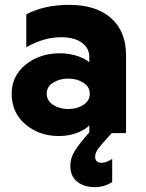

<svg xmlns="http://www.w3.org/2000/svg" viewBox="-20 -547 600 789"><path d="M441 201Q409 222 370 222Q325 222 297 199.5Q269 177 269 134Q269 102 288 72Q307 42 347 -3V-32Q332 -15 298 -1.5Q264 12 222 12Q141 12 84.5 -36Q28 -84 28 -162Q28 -235 85.5 -281.5Q143 -328 227 -328Q264 -328 297.5 -317Q331 -306 347 -291V-313Q347 -349 316.5 -371.5Q286 -394 230 -394Q161 -394 88 -353V-488Q161 -527 265 -527Q375 -527 436.5 -472.5Q498 -418 498 -319V0H439Q394 49 382.5 65.5Q371 82 371 97Q371 122 398 122Q417 122 441 106ZM349 -162Q349 -190 322.5 -207Q296 -224 261 -224Q225 -224 198.5 -207.5Q172 -191 172 -162Q172 -133 198.5 -116Q225 -99 261 -99Q296 -99 322.5 -116Q349 -133 349 -162Z"/></svg>

Font: Freely
Style: Bold
Weight: 700
Designer: Kris Sowersby
Foundry: Klim Type Foundry
Version: Version 1.006;hotconv 1.0.113;makeotfexe 2.5.65598;200799169